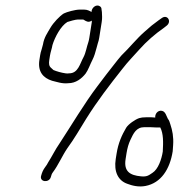

<svg xmlns="http://www.w3.org/2000/svg" viewBox="-20 -682 677 699"><path d="M164.9 -37C167 -44.6 168.4 -49.3 172.7 -55C192.2 -80.7 206.1 -114.4 225.6 -143C247.9 -173.1 271.8 -213.6 293.4 -249C335 -315.5 378.9 -372.3 425.3 -431C447 -459.2 465 -476.6 487.5 -502C513 -530.8 544.7 -558.5 575.9 -580L586.1 -588C606.6 -603.1 589.6 -631.5 568.6 -616L557.3 -608C540.6 -596.2 523.7 -582.6 508 -568C476.8 -541.1 451.9 -508.5 422 -480C405.6 -461.4 384.7 -432.8 367.1 -411L334.9 -368.5C287.3 -305.8 240.3 -226.1 196.2 -159C181.4 -138.1 168 -110.2 155.4 -91C152.5 -85 148.9 -79.3 144.7 -74C136.7 -63.2 133.3 -55 129.7 -42C123.2 -19.1 158.3 -15.3 164.9 -37ZM545.2 -254C540 -254.7 535.4 -255 531.4 -255H511.4C501.4 -255 493.2 -254 486.9 -252C472.4 -247.4 447.2 -229.8 439.4 -217C423.5 -190 410.6 -161.6 404.5 -123L401.3 -103C394.1 -57.2 409.8 -24.7 443.1 -13C460.4 -6.4 483.9 0 509.8 -5C566.2 -15.9 598.4 -65.8 608.7 -131C609.2 -138.3 609.8 -145.8 610.3 -153.5C612.4 -183.3 607.6 -207.5 600.3 -229C598.3 -234.9 596 -244.8 591.4 -249C585.9 -258.9 582.8 -275.8 569.6 -278.5C554.5 -281.6 543.6 -267 545.2 -254ZM572.6 -130C568 -100.8 555.5 -65.9 535.4 -53C521 -43.1 514.3 -37.9 493.3 -40C452.5 -43.8 430.2 -58.2 437.3 -103L440.6 -124C443.7 -143.2 448 -158.4 454.9 -173C465.9 -196.3 475.9 -219 505.7 -219H525.7C531 -219 538.3 -218.7 547.5 -218H563.5C575.1 -195.3 574.6 -164.8 572.6 -130ZM314 -638C305.8 -642.5 298.1 -647 286.5 -647H269.5C254.3 -647 223.4 -638.7 212.3 -633C197.3 -624 173.8 -598.5 164.2 -582C152.8 -562.2 140.5 -546 136.4 -520L131.5 -502C129 -494.7 127.2 -487.7 126.2 -481L123.5 -464C116.7 -420.9 137.4 -398.1 169.5 -388C186.9 -384 205.7 -376.6 228 -379C256.4 -379 277.3 -396 291.6 -414C300.8 -426.2 308.6 -448.8 316.5 -464C323.1 -476.7 327.5 -492.3 331.1 -506L336 -524C338.4 -530.7 340.2 -537.7 341.3 -545C344.3 -564 347.3 -583 350.3 -602C352.7 -617 351.4 -624.7 351 -638L349.6 -648C349.7 -652.7 347.8 -656.3 343.9 -659C330.5 -668.2 313.4 -653.9 313.2 -639ZM171 -518C179.9 -547.3 201.5 -587.6 225.3 -602C232 -604.5 255.4 -611 263.8 -611H280.8C283.4 -611 285.3 -610.3 286.5 -609C294.2 -604.2 302.5 -598.8 314.1 -607C314.5 -605 314.6 -603.3 314.3 -602C311.3 -583 308.3 -564 305.3 -545C304.4 -539 303.2 -533.7 301.8 -529C295.4 -511.1 292.6 -490.1 284.1 -474C271.1 -450.8 264.8 -415 231.7 -415C227.6 -414.3 223.3 -414.3 218.7 -415C203.4 -417.2 186.4 -422 174.6 -427L165.9 -435C158.7 -441.1 157.2 -449.5 159.5 -464L162 -480C164 -492.5 169.3 -506.8 171 -518Z"/></svg>

Font: CiSf OpenHand
Style: Obl
Weight: 400
Foundry: Cannot Into Space Fonts
Version: Version 0.7892